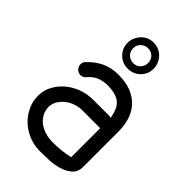

<svg xmlns="http://www.w3.org/2000/svg" viewBox="-235 -877 964 964"><g transform="rotate(45 246.5 -395.0)"><path d="M262 -790Q281 -790 298 -783Q315 -776 327.5 -763Q340 -750 347.5 -733Q355 -716 355 -697Q355 -658 328 -631.5Q301 -605 262 -605Q223 -605 196.5 -631.5Q170 -658 170 -697Q170 -716 177.5 -733Q185 -750 197.5 -763Q210 -776 226.5 -783Q243 -790 262 -790ZM262 -750Q241 -750 225 -735Q209 -720 209 -697Q209 -674 224.5 -659Q240 -644 263 -644Q286 -644 300.5 -660Q315 -676 315 -697Q315 -720 300 -735Q285 -750 262 -750ZM369 -372 377 -370Q376 -372 375.5 -376Q375 -380 374 -382Q369 -404 361.5 -421Q354 -438 340 -450Q326 -462 303 -468.5Q280 -475 245 -475Q213 -473 189.5 -462.5Q166 -452 146 -428Q134 -414 117 -414Q101 -414 90 -426Q79 -438 79 -452Q79 -468 87 -476Q121 -513 161 -532Q201 -551 252 -551Q306 -551 344 -535Q382 -519 406.5 -491.5Q431 -464 442 -427Q453 -390 453 -347V-99Q453 -62 430 -42Q407 -22 374.5 -12.5Q342 -3 306 -1.5Q270 0 243 0Q203 0 166.5 -14.5Q130 -29 102 -54.5Q74 -80 57 -115Q40 -150 40 -191Q40 -229 57.5 -262Q75 -295 104 -319.5Q133 -344 170.5 -358Q208 -372 248 -372ZM376 -296H248Q226 -296 203 -288.5Q180 -281 161.5 -267Q143 -253 130.5 -233.5Q118 -214 117 -191Q117 -162 129.5 -140.5Q142 -119 161.5 -105Q181 -91 206 -84Q231 -77 256 -77Q282 -77 315 -80Q348 -83 376 -90Z"/></g></svg>

Font: VDS Compensated
Style: Light
Weight: 300
Designer: artmaker
Foundry: artmaker
Version: Version 1.000 2012 initial release